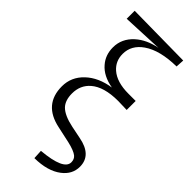

<svg xmlns="http://www.w3.org/2000/svg" viewBox="-308 -829 1076 1076"><g transform="rotate(45 230.0 -291.5)"><path d="M232.4 199.2 229.5 144.5Q395.5 129.9 395.5 69.3Q395.5 44.9 378.9 31.2Q358.4 14.6 304.7 2L206.1 -19.5Q56.6 -50.8 56.6 -194.3Q56.6 -268.6 112.3 -321.3Q168 -374 259.8 -387.7Q181.6 -401.4 141.6 -448.2Q104.5 -490.2 104.5 -550.8Q104.5 -620.1 159.2 -669.9Q209 -714.8 287.1 -729.5L45.9 -718.8V-782.2L435.5 -777.3L432.6 -727.5Q302.7 -725.6 232.4 -676.8Q168.9 -632.8 168.9 -563.5Q168.9 -506.8 210 -470.7Q257.8 -428.7 349.6 -428.7H407.2V-357.4Q366.2 -359.4 337.9 -359.4Q225.6 -359.4 170.9 -311.5Q125 -271.5 125 -206.1Q125 -152.3 152.3 -123Q183.6 -90.8 258.8 -75.2L331.1 -60.5Q447.3 -39.1 447.3 52.7Q447.3 113.3 394.5 153.3Q335.9 198.2 232.4 199.2Z"/></g></svg>

Font: Bpmf GenRyu Min R
Style: R
Weight: 400
Foundry: But Ko
Version: Version 1.320